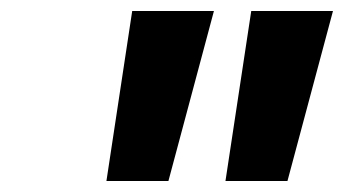

<svg xmlns="http://www.w3.org/2000/svg" viewBox="-20 -770 640 350"><path d="M174 -440 221 -750H370L287 -440ZM391 -440 438 -750H587L504 -440Z"/></svg>

Font: Red Hat Mono
Style: Italic
Weight: 300
Italic angle: -12°
Monospace: yes
Designer: Pentagram, MCKL
Foundry: Pentagram, MCKL
Version: Version 1.023